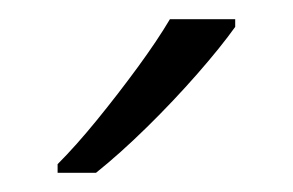

<svg xmlns="http://www.w3.org/2000/svg" viewBox="-20 -786 305 200"><path d="M225 -758Q210 -737 185.5 -709Q161 -681 133 -653.5Q105 -626 80 -606H40V-615Q59 -634 81 -661Q103 -688 123.5 -716Q144 -744 157 -766H225Z"/></svg>

Font: Noto Sans Light
Style: Regular
Weight: 300
Designer: Monotype Design Team
Foundry: Monotype Imaging Inc.
Version: Version 2.007